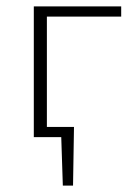

<svg xmlns="http://www.w3.org/2000/svg" viewBox="-20 -430 424 602"><path d="M112 0V-32H212L194 0ZM177 152 171 -32H212L209 152ZM86 0V-410H127V0ZM107 -378V-410H360V-378Z"/></svg>

Font: Ysabeau Office ExtraLight
Style: Regular
Weight: 250
Designer: Christian Thalmann (Catharsis Fonts)
Version: Version 2.001;gftools[0.9.30]; featfreeze: tnum,lnum,ss02